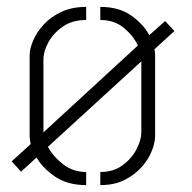

<svg xmlns="http://www.w3.org/2000/svg" viewBox="-20 -536 556 557"><path d="M230 1Q176 1 140 -23.5Q104 -48 86 -79L41 -38L14 -68L69 -118Q68 -124 67 -130Q66 -136 66 -141V-376Q66 -394 76 -418Q86 -442 106.5 -464.5Q127 -487 158 -501.5Q189 -516 230 -516V-478Q190 -478 162.5 -459Q135 -440 120.5 -413.5Q106 -387 106 -363V-152L380 -404Q367 -432 339.5 -455Q312 -478 271 -478V-516Q325 -516 360.5 -491Q396 -466 413 -434L459 -475L486 -446L428 -393Q429 -389 429.5 -384.5Q430 -380 430 -376V-141Q430 -123 420.5 -98.5Q411 -74 391 -51.5Q371 -29 341.5 -14Q312 1 271 1V-37Q309 -37 335.5 -56.5Q362 -76 376 -103Q390 -130 390 -152V-358L119 -110Q134 -82 163 -59.5Q192 -37 230 -37Z"/></svg>

Font: Stick No Bills ExtraLight ExtraLight
Style: Regular
Weight: 250
Version: Version 2.000